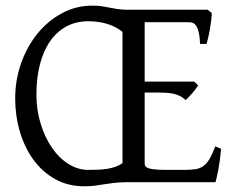

<svg xmlns="http://www.w3.org/2000/svg" viewBox="-20 -650 838 685"><path d="M294.9 -43.9Q314.5 -43.9 331.5 -44.7Q348.6 -45.4 363.5 -47.9Q378.4 -50.3 391.6 -54.9Q404.8 -59.6 417 -67.9V-536.6Q391.1 -556.6 360.4 -565.4Q329.6 -574.2 294.9 -574.2Q251.5 -574.2 217 -555.7Q182.6 -537.1 158.9 -503.2Q135.3 -469.2 122.6 -420.9Q109.9 -372.6 109.9 -313Q109.9 -258.3 124.8 -209.5Q139.6 -160.6 164.8 -123.8Q189.9 -86.9 223.6 -65.4Q257.3 -43.9 294.9 -43.9ZM769 -119.1Q765.1 -76.7 759 -45.4Q752.9 -14.2 749 0H429.7Q403.8 0.5 385.3 2.7Q366.7 4.9 350.6 7.6Q334.5 10.3 318.4 12.5Q302.2 14.6 280.8 14.6Q222.2 14.6 176.3 -11.2Q130.4 -37.1 98.9 -80.6Q67.4 -124 50.8 -180.7Q34.2 -237.3 34.2 -298.8Q34.2 -365.2 55.7 -425.3Q77.1 -485.4 114.3 -530.8Q151.4 -576.2 201.4 -603Q251.5 -629.9 309.1 -629.9Q328.6 -629.9 343 -627.7Q357.4 -625.5 370.6 -622.8Q383.8 -620.1 398.2 -617.9Q412.6 -615.7 432.1 -615.2H721.2L735.8 -603Q734.9 -590.3 733.2 -575.2Q731.4 -560.1 728.8 -544.9Q726.1 -529.8 722.9 -516.1Q719.7 -502.4 716.8 -493.2H693.8Q692.9 -515.6 689.9 -530.5Q687 -545.4 682.1 -554.4Q677.2 -563.5 670.2 -567.1Q663.1 -570.8 653.8 -570.8H496.1V-358.9H672.9L687 -345.2Q682.6 -338.4 676.8 -330.8Q670.9 -323.2 664.8 -316.2Q658.7 -309.1 652.8 -303Q647 -296.9 642.1 -293Q634.8 -300.3 626.2 -305.2Q617.7 -310.1 606.7 -313.5Q595.7 -316.9 580.6 -318.4Q565.4 -319.8 544.9 -319.8H496.1V-75.2Q496.1 -67.9 496.6 -62.3Q497.1 -56.6 503.9 -52.5Q510.7 -48.3 527.3 -46.1Q543.9 -43.9 576.2 -43.9H639.2Q661.6 -43.9 677.5 -46.4Q693.4 -48.8 705.3 -57.4Q717.3 -65.9 727.3 -82.5Q737.3 -99.1 748 -127.9Z"/></svg>

Font: Gentium Plus Viet
Style: Regular
Weight: 400
Designer: J. Victor Gaultney, Annie Olsen, Iska Routamaa, Becca Hirsbrunner
Foundry: SIL International
Version: Version 5.000